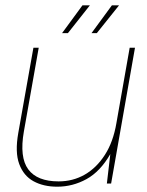

<svg xmlns="http://www.w3.org/2000/svg" viewBox="-20 -692 555 724"><path d="M196 12Q144 12 106.5 -8.5Q69 -29 52.5 -73.5Q36 -118 49 -191L106 -512H126L70 -196Q53 -99 86.5 -53.5Q120 -8 201 -8Q255 -8 299.5 -33.5Q344 -59 375.5 -108Q407 -157 419 -228L469 -512H489L399 0H383L396 -111Q358 -45 306 -16.5Q254 12 196 12ZM325 -567 402 -672H429L345 -567ZM214 -567 291 -672H319L236 -567Z"/></svg>

Font: DM Sans 12pt Thin
Style: Italic
Weight: 250
Italic angle: -10°
Version: Version 4.004;gftools[0.9.30]